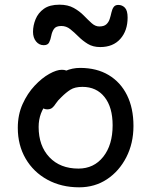

<svg xmlns="http://www.w3.org/2000/svg" viewBox="-20 -788 646 820"><path d="M318 12Q242 12 182.5 -20.5Q123 -53 89.5 -110.5Q56 -168 56 -242Q56 -298 76.5 -343.5Q97 -389 128 -422Q159 -455 190.5 -472.5Q222 -490 244 -490Q255 -490 262.5 -487Q270 -484 275 -477.5Q280 -471 280 -460Q280 -440 271.5 -424Q263 -408 237 -394Q205 -375 185 -352.5Q165 -330 155 -303.5Q145 -277 145 -246Q145 -165 191 -116.5Q237 -68 315 -68Q381 -68 421 -118.5Q461 -169 461 -253Q461 -330 426.5 -373.5Q392 -417 332 -417Q300 -417 281 -405Q262 -393 242 -373Q226 -358 218.5 -346Q211 -334 203 -327.5Q195 -321 182 -321Q168 -321 159.5 -329.5Q151 -338 151 -359Q151 -382 165.5 -406.5Q180 -431 204.5 -451.5Q229 -472 259 -485Q289 -498 322 -498Q393 -498 444 -467.5Q495 -437 522.5 -381.5Q550 -326 550 -250Q550 -176 519.5 -116.5Q489 -57 437 -22.5Q385 12 318 12ZM167 -595Q147 -595 134 -611Q121 -627 121 -652Q121 -679 132 -706Q143 -733 167.5 -750.5Q192 -768 234 -768Q270 -768 295 -754Q320 -740 338 -721.5Q356 -703 371.5 -689Q387 -675 404 -675Q424 -675 434 -684Q444 -693 448.5 -707Q453 -721 456 -735Q459 -749 465.5 -758Q472 -767 485 -767Q502 -767 513.5 -755Q525 -743 525 -713Q525 -657 494 -622Q463 -587 408 -587Q377 -587 355 -600.5Q333 -614 315 -632Q297 -650 280 -663.5Q263 -677 242 -677Q219 -677 210.5 -664.5Q202 -652 199 -635.5Q196 -619 190 -607Q184 -595 167 -595Z"/></svg>

Font: Shantell Sans Light
Style: Regular
Weight: 400
Version: Version 1.011;[c5ecc13dd]